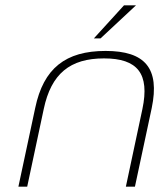

<svg xmlns="http://www.w3.org/2000/svg" viewBox="-20 -700 597 720"><path d="M112 -295 49 0H82L144 -291C172 -424 243 -481 370 -481C496 -481 542 -424 514 -291L452 0H486L549 -295C580 -444 524 -509 376 -509C226 -509 143 -444 112 -295ZM332 -556H357L490 -680H445Z"/></svg>

Font: LT Wave Text Thin Italic
Style: Regular
Weight: 100
Designer: Daniel Lyons
Version: Version 2.5 (Glyphs App)